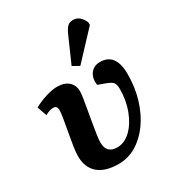

<svg xmlns="http://www.w3.org/2000/svg" viewBox="-194 -943 1002 1082"><g transform="rotate(-30 307.0 -402.0)"><path d="M262 14Q175 14 129.5 -25.5Q84 -65 84 -139Q84 -162 90 -201.5Q96 -241 104 -284Q112 -327 118 -363Q124 -399 124 -416Q124 -445 99 -445Q75 -445 46 -428L24 -490Q56 -509 100.5 -523Q145 -537 176 -537Q223 -537 250 -514Q277 -491 277 -451Q277 -433 272 -402.5Q267 -372 260.5 -334.5Q254 -297 247.5 -259.5Q241 -222 236.5 -191Q232 -160 232 -142Q232 -71 302 -71Q349 -71 389 -109Q429 -147 453.5 -211Q478 -275 478 -350Q478 -380 467.5 -392.5Q457 -405 420 -418L379 -433Q372 -479 394 -508Q416 -537 456 -537Q558 -537 558 -400Q558 -314 535 -238.5Q512 -163 471.5 -106.5Q431 -50 377.5 -18Q324 14 262 14ZM350 -573 307 -597 381 -765Q395 -795 408 -806.5Q421 -818 444 -818Q488 -818 512 -763V-746Z"/></g></svg>

Font: Literata 7pt
Style: Bold Italic
Weight: 700
Italic angle: -2°
Designer: Latin by Veronika Burian and Jose Scaglione. Greek by Irene Vlachou. Cyrillic by Vera Evstafieva
Foundry: TypeTogether
Version: Version 3.002